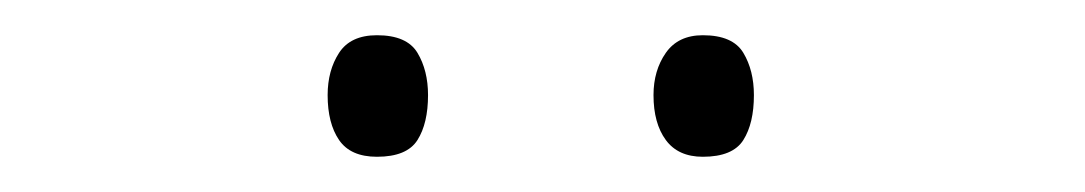

<svg xmlns="http://www.w3.org/2000/svg" viewBox="-20 -733 616 109"><path d="M166 -679Q166 -693 172.5 -703Q179 -713 194 -713Q211 -713 217 -703Q223 -693 223 -679Q223 -663 217 -653.5Q211 -644 194 -644Q179 -644 172.5 -653.5Q166 -663 166 -679ZM351 -679Q351 -693 358 -703Q365 -713 379 -713Q396 -713 402 -703Q408 -693 408 -679Q408 -663 402 -653.5Q396 -644 379 -644Q365 -644 358 -653.5Q351 -663 351 -679Z"/></svg>

Font: Noto Sans Symbols ExtraLight
Style: Regular
Weight: 250
Version: Version 2.002